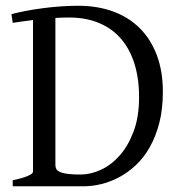

<svg xmlns="http://www.w3.org/2000/svg" viewBox="-20 -650 633 670"><path d="M221.2 -588.9Q196.8 -588.9 173.3 -587.4V-75.2Q173.3 -64.5 178.2 -57.6Q185.1 -49.3 204.6 -45.2Q224.1 -41 262.2 -41Q295.9 -41 331.8 -57.4Q367.7 -73.7 397.5 -107.2Q427.2 -140.6 446.3 -191.4Q465.3 -242.2 465.3 -311Q465.3 -376 449.2 -427.5Q433.1 -479 402.1 -514.9Q371.1 -550.8 325.4 -569.8Q279.8 -588.9 221.2 -588.9ZM548.3 -330.1Q548.3 -269 535.9 -220.9Q523.4 -172.9 502.4 -136Q481.4 -99.1 453.9 -73.5Q426.3 -47.9 395.5 -31.5Q364.7 -15.1 333.3 -7.6Q301.8 0 272.9 0H24.4V-21Q57.6 -27.8 76.4 -35.9Q95.2 -43.9 95.2 -50.8V-580.1Q75.7 -577.6 58.1 -575.2Q40.5 -572.8 24.4 -570.3L20 -600.6Q41.5 -606.4 69.6 -611.8Q97.7 -617.2 128.9 -621.3Q160.2 -625.5 192.1 -627.7Q224.1 -629.9 252.9 -629.9Q320.8 -629.9 375.5 -609.6Q430.2 -589.4 468.5 -550.8Q506.8 -512.2 527.6 -456.5Q548.3 -400.9 548.3 -330.1Z"/></svg>

Font: Gentium Basic
Style: Regular
Weight: 400
Designer: J. Victor Gaultney and Annie Olsen
Foundry: SIL International
Version: Version 1.100